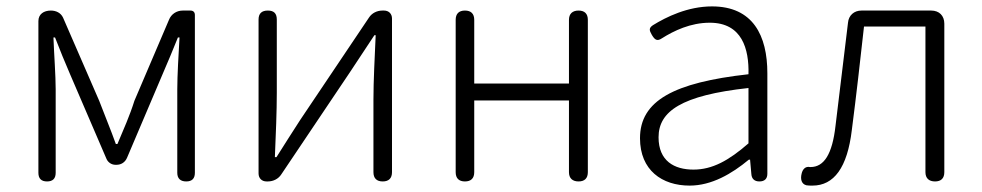

<svg xmlns="http://www.w3.org/2000/svg" viewBox="-20 -567 3070 600"><path d="M100 -267V-27C100 -9 109 0 127 0C145 0 154 -9 154 -27V-288C154 -331 149 -397 147 -450H152C167 -411 183 -372 199 -335L313 -70C318 -59 329 -52 341 -52H344C359 -52 371 -60 377 -74L488 -335C504 -372 520 -410 536 -450H541C538 -397 534 -331 534 -288V-27C534 -9 544 0 562 0C580 0 589 -9 589 -27V-520C589 -529 584 -534 575 -534H554H551C532 -534 515 -523 508 -505L400 -252C386 -207 366 -162 347 -117H342C326 -162 307 -207 290 -252L177 -512C170 -527 155 -534 139 -534C117 -534 100 -523 100 -501Z M788 -267V-25C788 -10 798 0 813 0H817C834 0 850 -8 859 -22L1074 -342C1096 -375 1128 -424 1150 -457H1154C1151 -387 1147 -315 1147 -256V-29C1147 -10 1157 0 1176 0C1195 0 1205 -10 1205 -29V-267V-509C1205 -524 1195 -534 1180 -534H1175C1158 -534 1142 -526 1133 -512L918 -192C897 -159 865 -110 844 -76H839C842 -147 845 -219 845 -277V-506C845 -525 836 -534 817 -534C798 -534 788 -525 788 -506Z M1817 -267V-505C1817 -524 1807 -534 1788 -534C1769 -534 1758 -524 1758 -505V-306H1462V-505C1462 -524 1452 -534 1433 -534C1414 -534 1404 -524 1404 -505V-29C1404 -10 1414 0 1433 0C1452 0 1462 -10 1462 -29V-253H1610H1758V-29C1758 -10 1769 0 1788 0C1807 0 1817 -10 1817 -29V-267Z M2378 -253V-338C2378 -456 2333 -547 2205 -547C2129 -547 2062 -514 2020 -488C2007 -479 2009 -472 2017 -458C2026 -443 2033 -437 2048 -447C2086 -471 2138 -496 2198 -496C2299 -496 2321 -414 2319 -335C2085 -309 1980 -252 1980 -135C1980 -35 2049 13 2135 13C2204 13 2267 -24 2320 -68H2324L2328 -23C2329 -8 2338 0 2353 0C2369 0 2378 -8 2378 -24V-169ZM2319 -248V-205V-119C2257 -65 2206 -37 2147 -37C2087 -37 2038 -64 2038 -138C2038 -219 2109 -269 2319 -292Z M2931 -267V-493C2931 -518 2915 -534 2890 -534H2782H2672C2649 -534 2632 -519 2630 -496C2617 -388 2604 -281 2591 -174C2581 -85 2555 -45 2513 -45C2512 -45 2511 -45 2511 -45C2497 -48 2488 -38 2485 -24C2481 -8 2484 8 2500 12C2505 13 2512 13 2519 13C2586 13 2628 -43 2642 -161C2656 -269 2668 -376 2680 -484H2872V-29C2872 -10 2883 0 2902 0C2921 0 2931 -10 2931 -29V-267Z"/></svg>

Font: GenSenRounded2 TW L
Style: Regular
Weight: 300
Version: Version 2.100;PS 2.1;hotconv 16.6.51;makeotf.lib2.5.65220 DE